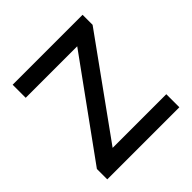

<svg xmlns="http://www.w3.org/2000/svg" viewBox="-147 -644 759 759"><g transform="rotate(-45 232.5 -264.5)"><path d="M31 -58 319 -456H31V-529H422V-473L134 -73H434V0H31Z"/></g></svg>

Font: Lexend HM
Style: Regular
Weight: 400
Designer: Bonnie Shaver-Troup, Thomas Jockin, Octavio Pardo
Foundry: Lexend
Version: Version 1.091